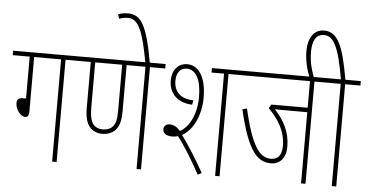

<svg xmlns="http://www.w3.org/2000/svg" viewBox="-57 -1004 2141 1115"><g transform="rotate(5 1013.5 -447.0)"><path d="M125 -596H282V0H308V-596H397V-622H0V-596H99V-352H81C55 -352 46 -340 46 -321C46 -286 74 -245 103 -245C116 -245 125 -253 125 -276Z M800 -596H889V-622H385V-596H455V-329C455 -278 464 -242 483 -219C499 -199 524 -186 559 -186C587 -186 609 -195 625 -208C655 -234 664 -271 664 -328V-596H774V0H800ZM558 -212C533 -212 516 -220 504 -234C489 -252 481 -281 481 -332V-596H638V-332C638 -280 633 -248 609 -228C597 -218 580 -212 558 -212Z M772 -615H798C759 -836 724 -896 646 -896C622 -896 602 -891 589 -886L597 -860C612 -866 629 -870 649 -870C709 -870 738 -803 772 -615Z M965 -206C976 -206 987 -208 997 -211C1038 -159 1084 -83 1131 2L1153 -10C1112 -83 1058 -170 1020 -220C1083 -254 1126 -344 1126 -447C1126 -571 1078 -632 1015 -632C962 -632 927 -590 927 -531C927 -449 983 -403 1063 -400L1068 -426C971 -428 954 -491 954 -529C954 -572 973 -606 1013 -606C1069 -606 1099 -547 1099 -448C1099 -347 1059 -271 1006 -242C988 -261 971 -275 943 -275C924 -275 909 -263 909 -244C909 -223 924 -206 965 -206ZM1258 -596H1347V-622H1159V-596H1232V0H1258Z M1759 -596H1848V-622H1335V-596H1733V-441H1521L1508 -419C1564 -362 1609 -295 1609 -208C1609 -153 1587 -127 1545 -127C1476 -127 1430 -200 1382 -406L1356 -399C1413 -155 1470 -101 1549 -101C1592 -101 1635 -130 1635 -206C1635 -291 1599 -356 1544 -416C1559 -415 1579 -415 1597 -415H1733V0H1759Z M1729 -615H1755C1736 -666 1724 -708 1724 -769C1724 -827 1743 -870 1791 -870C1843 -870 1878 -819 1911 -622H1836V-596H1912V0H1938V-596H2027V-622H1937C1904 -811 1872 -896 1789 -896C1727 -896 1697 -839 1697 -771C1697 -708 1712 -659 1729 -615Z"/></g></svg>

Font: Noto Sans ExtraCondensed Thin
Style: Italic
Weight: 100
Width: 2
Italic angle: -12°
Designer: Monotype Design Team
Foundry: Monotype Imaging Inc.
Version: Version 2.013